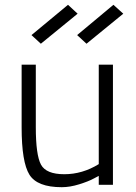

<svg xmlns="http://www.w3.org/2000/svg" viewBox="-20 -769 565 799"><path d="M450 -500V0H391V-37L370 -26Q348 -14 309.5 -2Q271 10 237 10Q135 10 102.5 -42Q70 -94 70 -239Q70 -239 70 -500H129V-240Q129 -124 150.5 -84Q172 -44 247.5 -44Q323 -44 391 -86V-500ZM301 -623 452 -749 493 -712 340 -587ZM111 -623 263 -749 303 -712 150 -587Z"/></svg>

Font: Titillium Web Light
Style: Regular
Weight: 300
Version: Version 1.002;PS 57.000;hotconv 1.0.70;makeotf.lib2.5.55311